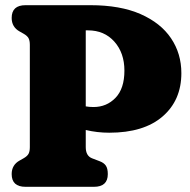

<svg xmlns="http://www.w3.org/2000/svg" viewBox="-20 -720 734 740"><path d="M679 -438Q679 -333.5 606.5 -271Q534 -208.5 401 -208.5Q354.5 -208.5 310.5 -219V-153Q310.5 -119.5 334.5 -110L364.5 -98.5Q380.5 -92.5 388 -81.5Q395.5 -70.5 395.5 -49Q395.5 0 342 0H78.5Q25 0 25 -49Q25 -84.5 56 -101.5L71 -110Q85 -118 90 -127.2Q95 -136.5 95 -153V-547Q95 -563.5 90 -572.8Q85 -582 71 -590L56 -598.5Q25 -615.5 25 -651Q25 -700 78.5 -700H328.5Q443.5 -700 521.5 -665.8Q599.5 -631.5 639.2 -572.5Q679 -513.5 679 -438ZM310.5 -603V-310Q324 -307.5 340.5 -307.5Q391 -307.5 425.2 -343Q459.5 -378.5 459.5 -448Q459.5 -516 420.8 -559.5Q382 -603 319 -603Z"/></svg>

Font: Fraunces 144pt SuperSoft Black
Style: Regular
Weight: 900
Version: Version 1.000;[b76b70a41]